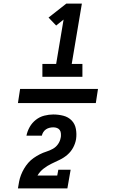

<svg xmlns="http://www.w3.org/2000/svg" viewBox="-20 -870 640 1060"><path d="M214 -446V-517H290L331 -762L290 -729L248 -773L346 -850H432L376 -517H435V-446ZM352 170H79Q82 151 85.5 132.5Q89 114 96 96Q103 78 113 61Q123 44 136 29Q149 14 165.5 2.5Q182 -9 199.5 -18Q217 -27 236 -33Q255 -39 272 -48.5Q289 -58 300.5 -74.5Q312 -91 315 -110Q315 -111 315.5 -112Q316 -113 316 -114Q317 -124 316 -134.5Q315 -145 309.5 -152.5Q304 -160 294.5 -163.5Q285 -167 274 -167Q264 -167 253.5 -164.5Q243 -162 234 -156Q225 -150 219 -140.5Q213 -131 211 -121H126Q131 -146 144 -169Q157 -192 178 -208.5Q199 -225 224.5 -231.5Q250 -238 274 -238Q303 -238 330 -231Q357 -224 375.5 -205Q394 -186 399 -158Q404 -130 400 -102Q396 -78 384 -55.5Q372 -33 352.5 -16Q333 1 310 12Q287 23 264 34Q241 45 220.5 61Q200 77 187 99H296L302 67H370ZM79 -301 91 -379H521L509 -301Z"/></svg>

Font: Iosevka Curly Slab XBdEx
Style: Italic
Weight: 800
Width: 7
Italic angle: -9°
Monospace: yes
Designer: Belleve Invis
Foundry: Belleve Invis
Version: Version 11.1.0; ttfautohint (v1.8.3)